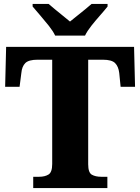

<svg xmlns="http://www.w3.org/2000/svg" viewBox="-20 -951 709 971"><path d="M148 0V-57H178Q207 -57 225.5 -68.5Q244 -80 244 -122V-649H170Q125 -649 108 -632Q91 -615 88 -582L79 -512H6L11 -714H658L663 -512H590L583 -582Q579 -615 562 -632Q545 -649 500 -649H426V-120Q426 -78 444.5 -67.5Q463 -57 492 -57H523V0ZM259 -771Q248 -794 227 -820.5Q206 -847 183.5 -873Q161 -899 145 -918V-931H226Q238 -920 258 -904Q278 -888 298.5 -871Q319 -854 334 -842Q349 -854 370 -871Q391 -888 411 -904Q431 -920 443 -931H524V-918Q509 -899 486 -873Q463 -847 442 -820.5Q421 -794 410 -771Z"/></svg>

Font: Noto Serif Georgian ExtraBold
Style: Regular
Weight: 800
Designer: Monotype Design Team, Akaki Razmadze
Foundry: Google LLC
Version: Version 2.003; ttfautohint (v1.8.4.7-5d5b)